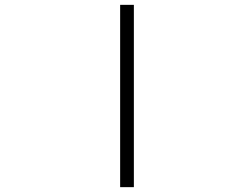

<svg xmlns="http://www.w3.org/2000/svg" viewBox="-20 -771 1040 792"><path d="M475.6 1V-751H532.2V1Z"/></svg>

Font: Gen Shin Gothic Monospace Light
Style: Regular
Weight: 300
Designer: [Source Han Sans]
Ryoko NISHIZUKA  (kana & ideographs); Paul D. Hunt (Latin, Greek & Cyrillic); Wenlong ZHANG  (bopomofo
Version: Version 1.002.20150607